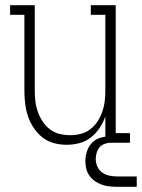

<svg xmlns="http://www.w3.org/2000/svg" viewBox="-20 -550 547 740"><path d="M237 8Q212 8 187.5 1.5Q163 -5 143.5 -20.5Q124 -36 110 -57Q96 -78 88 -101.5Q80 -125 77 -150Q74 -175 74 -200V-493H19V-530H114V-200Q114 -179 116.5 -158.5Q119 -138 126 -118.5Q133 -99 144.5 -81.5Q156 -64 172.5 -51.5Q189 -39 209 -34Q229 -29 250 -29Q271 -29 291 -34Q311 -39 327.5 -51.5Q344 -64 355.5 -81.5Q367 -99 374 -118.5Q381 -138 383.5 -158.5Q386 -179 386 -200V-493H330V-530H426V-37H481V0H386V-101Q378 -78 364 -57Q350 -36 330.5 -20.5Q311 -5 286.5 1.5Q262 8 237 8ZM432 170Q417 170 402 168.5Q387 167 373 162Q359 157 346.5 148.5Q334 140 325 127.5Q316 115 312.5 100.5Q309 86 309 71Q309 51 315.5 32Q322 13 335.5 -0.5Q349 -14 368.5 -19.5Q388 -25 407 -25V0Q395 0 383 4.5Q371 9 363.5 18Q356 27 352.5 39Q349 51 349 63Q349 78 355.5 92.5Q362 107 374.5 115.5Q387 124 402 127Q417 130 432 130H507V170Z"/></svg>

Font: Iosevka Slab Extralight
Style: Regular
Weight: 200
Monospace: yes
Designer: Belleve Invis
Foundry: Belleve Invis
Version: Version 11.1.1; ttfautohint (v1.8.3)